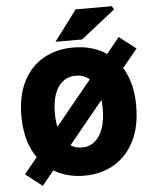

<svg xmlns="http://www.w3.org/2000/svg" viewBox="-60 -910 812 1006"><g transform="rotate(-5 346.0 -407.0)"><path d="M124 46 36 -22 588 -696 676 -628ZM346 12Q256 12 188 -28.5Q120 -69 82 -145Q44 -221 44 -328Q44 -435 82 -509.5Q120 -584 188 -623Q256 -662 346 -662Q436 -662 504 -623Q572 -584 610 -509.5Q648 -435 648 -328Q648 -221 610 -145Q572 -69 504 -28.5Q436 12 346 12ZM346 -136Q385 -136 413.5 -159.5Q442 -183 457 -226Q472 -269 472 -328Q472 -387 457 -428.5Q442 -470 413.5 -492Q385 -514 346 -514Q307 -514 278.5 -492Q250 -470 235 -428.5Q220 -387 220 -328Q220 -269 235 -226Q250 -183 278.5 -159.5Q307 -136 346 -136ZM256 -700 376 -860H566L576 -842L396 -700Z"/></g></svg>

Font: Mada Black
Style: Regular
Weight: 900
Designer: Khaled Hosny
Version: Version 1.5